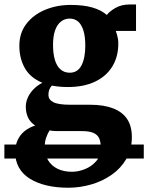

<svg xmlns="http://www.w3.org/2000/svg" viewBox="-58 -590 678 878"><path d="M599.5 71V135H-38V71ZM254.5 268.5Q200 268.5 155.5 258Q111 247.5 78.5 227.2Q46 207 28.8 176.5Q11.5 146 11.5 106Q11.5 74 23 49.8Q34.5 25.5 55.2 9Q76 -7.5 103 -16Q80.5 -30.5 70.2 -52.5Q60 -74.5 60 -102Q60 -123.5 69.5 -144.5Q79 -165.5 96.5 -183Q114 -200.5 136 -211.5Q81 -234 55.8 -278.2Q30.5 -322.5 30.5 -380.5Q30.5 -439.5 62.8 -481.2Q95 -523 148.5 -545.2Q202 -567.5 265 -567.5Q323.5 -567.5 364.2 -555.8Q405 -544 430.5 -521.5Q441.5 -537 469 -553.2Q496.5 -569.5 535 -569.5H564V-448.5H471.5Q474.5 -440.5 477.2 -431Q480 -421.5 481.5 -411.8Q483 -402 483 -391Q483 -331 455.8 -286.2Q428.5 -241.5 377 -216.8Q325.5 -192 251.5 -192Q231.5 -192 213.2 -193.8Q195 -195.5 179 -198.5Q171 -189.5 167.2 -179.5Q163.5 -169.5 163.5 -156.5Q163.5 -134 186.2 -122.5Q209 -111 264 -111H354Q416.5 -111 459.2 -94.5Q502 -78 523.5 -45.5Q545 -13 545 36.5Q545 93 520 136.2Q495 179.5 453 209Q411 238.5 359.2 253.5Q307.5 268.5 254.5 268.5ZM271.5 195.5Q299.5 195.5 330 183.5Q360.5 171.5 381.8 147.2Q403 123 403 85.5Q403 58 395 41.5Q387 25 368 17.2Q349 9.5 317.5 9.5H204Q195 9.5 185.8 8.8Q176.5 8 168.5 6.5Q160.5 19.5 153.5 38.2Q146.5 57 146.5 82.5Q146.5 117 161.5 142.2Q176.5 167.5 204.5 181.5Q232.5 195.5 271.5 195.5ZM261 -257.5Q297 -257.5 314.5 -290.8Q332 -324 332 -381Q332 -424 323.2 -451.2Q314.5 -478.5 298.8 -491.8Q283 -505 260.5 -505Q238 -505 220.5 -491.2Q203 -477.5 193.8 -450.8Q184.5 -424 184.5 -385Q184.5 -345 193 -316.2Q201.5 -287.5 218.8 -272.5Q236 -257.5 261 -257.5Z"/></svg>

Font: Merriweather 24pt SemiCondensed Black
Style: Regular
Weight: 900
Width: 4
Designer: Eben Sorkin
Foundry: Eben Sorkin
Version: Version 2.100